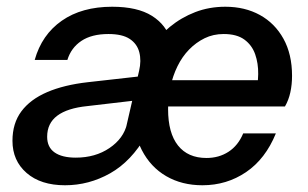

<svg xmlns="http://www.w3.org/2000/svg" viewBox="-20 -540 913 570"><path d="M347 -130 393 -330Q400 -360 393.5 -385Q387 -410 365 -424.5Q343 -439 302 -439Q252 -439 221.5 -418.5Q191 -398 180 -362H83Q104 -437 163.5 -478.5Q223 -520 313 -520Q388 -520 431 -493Q474 -466 487.5 -419.5Q501 -373 487 -315L444 -130ZM173 10Q101 10 59 -26.5Q17 -63 17 -122Q17 -174 43.5 -209.5Q70 -245 120 -266.5Q170 -288 241 -296L410 -315L393 -243L239 -225Q180 -219 150 -196.5Q120 -174 120 -134Q120 -103 142 -87.5Q164 -72 205 -72Q263 -72 305 -100.5Q347 -129 357 -172L414 -138Q370 -61 307 -25.5Q244 10 173 10ZM581 10Q520 10 473.5 -17Q427 -44 401 -94.5Q375 -145 375 -215Q375 -264 388 -309.5Q401 -355 425.5 -393.5Q450 -432 484 -460Q518 -488 559.5 -504Q601 -520 649 -520Q707 -520 751.5 -495.5Q796 -471 821.5 -425Q847 -379 847 -315Q847 -289 842 -266Q837 -243 826 -224H444L461 -302H771L738 -256Q746 -288 746.5 -320Q747 -352 737.5 -379Q728 -406 705.5 -422.5Q683 -439 644 -439Q613 -439 587.5 -426.5Q562 -414 541.5 -393Q521 -372 507 -343.5Q493 -315 486 -282.5Q479 -250 479 -216Q479 -145 508.5 -108Q538 -71 593 -71Q630 -71 658.5 -89.5Q687 -108 702 -144H799Q768 -68 710.5 -29Q653 10 581 10Z"/></svg>

Font: Instrument Sans Medium
Style: Italic
Weight: 500
Italic angle: -13°
Designer: Rodrigo Fuenzalida
Foundry: fragTYPE
Version: Version 1.000;gftools[0.9.28]